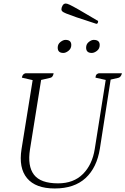

<svg xmlns="http://www.w3.org/2000/svg" viewBox="-20 -1056 711 1088"><path d="M290 12Q182 12 133.5 -46Q85 -104 102 -211L165 -602L104 -616Q107 -637 125 -641H284Q280 -618 265 -615L213 -603L150 -210Q135 -115 172.5 -66Q210 -17 309 -17Q397 -17 450 -70Q503 -123 517 -212L579 -603L521 -616Q522 -628 526 -633Q530 -638 540 -641H671Q666 -619 651 -615L607 -605L546 -214Q529 -106 465 -47Q401 12 290 12ZM500 -756Q468 -756 468 -786Q468 -806 483 -818Q498 -830 511 -830Q545 -830 545 -801Q545 -780 529.5 -768Q514 -756 500 -756ZM339 -756Q307 -756 307 -786Q307 -806 322.5 -818Q338 -830 351 -830Q384 -830 384 -801Q384 -781 368.5 -768.5Q353 -756 339 -756ZM526 -921Q454 -944 413.5 -958Q373 -972 355 -979.5Q337 -987 332.5 -992Q328 -997 328 -1003Q328 -1013 334.5 -1024.5Q341 -1036 353 -1036Q360 -1036 375 -1029Q390 -1022 427 -1001Q464 -980 536 -937Q536 -931 534 -926Q532 -921 526 -921Z"/></svg>

Font: Petrona ExtraLight
Style: Italic
Weight: 200
Italic angle: -9°
Designer: Ringo R. Seeber
Foundry: Ringo R. Seeber
Version: Version 2.001; ttfautohint (v1.8.3)